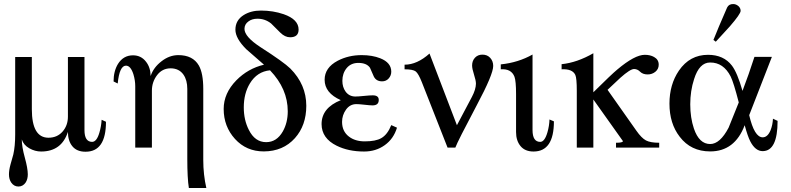

<svg xmlns="http://www.w3.org/2000/svg" viewBox="-20 -731 3916 951"><path d="M504.9 -127.9Q504.9 21 403.3 20.5Q360.8 20.5 338.6 -6.3Q316.4 -33.2 316.4 -77.6Q284.7 19.5 183.6 19.5Q153.3 19.5 125 3.4Q96.7 -12.7 87.9 -40.5Q87.9 -4.9 102.8 49.1Q117.7 103 117.7 132.8Q117.7 156.7 106.9 173.3Q93.3 192.9 71.3 192.9Q49.3 192.9 35.6 173.3Q24.4 156.7 24.4 132.8Q24.4 111.3 32.2 83Q39.6 58.6 45.9 34.2Q55.2 -6.8 55.2 -64.9V-448.7H137.7V-189.9Q137.7 -49.3 219.7 -48.8Q263.2 -48.8 289.8 -79.1Q316.4 -109.4 316.4 -153.3V-448.7H398.4V-86.4Q398.4 -28.8 436 -28.3Q459 -28.3 472.2 -73.7Q481.4 -104.5 483.4 -137.7Z M1002 200.2H915.5Q907.7 152.8 907.7 54.7V-290.5Q907.7 -334 888.7 -361.3Q867.2 -392.1 825.7 -392.6Q783.7 -392.6 758.1 -358.9Q732.4 -325.2 732.4 -281.7V0H649.9V-303.7Q649.9 -333 640.6 -363.8Q627 -405.8 604 -405.8Q571.8 -405.8 563 -317.4L542.5 -327.6Q542.5 -378.4 564.5 -414.6Q591.3 -457 638.7 -457Q679.2 -457 703.6 -424.8Q725.6 -396.5 726.1 -354.5Q740.2 -397 780.3 -427.7Q819.3 -458 863.3 -458Q935.1 -458 964.8 -406.7Q986.8 -368.2 986.8 -290.5V61.5Q986.8 133.8 1002 200.2Z M1497.1 -207Q1497.1 -109.9 1440.9 -46.9Q1382.3 18.6 1286.6 19Q1200.2 19 1144 -42.7Q1087.9 -104.5 1087.9 -191.4Q1087.9 -269 1150.4 -333Q1208 -391.6 1287.6 -410.6Q1243.2 -449.2 1199.7 -487.3Q1146 -541 1146 -584Q1146 -630.9 1187.5 -656.7Q1223.1 -678.7 1272.5 -678.7Q1332.5 -678.7 1385.3 -660.6Q1459 -634.8 1459 -584.5Q1459 -546.4 1417 -546.4Q1391.6 -546.4 1368.4 -569.3Q1345.2 -592.3 1322.8 -614.7Q1292.5 -638.7 1254.4 -638.2Q1229 -638.2 1211.4 -625.5Q1190.9 -611.3 1190.9 -587.9Q1190.9 -549.3 1270 -497.6Q1385.7 -423.3 1418 -391.6Q1497.1 -312 1497.1 -207ZM1405.3 -179.7Q1405.3 -291 1317.4 -382.8Q1253.4 -376.5 1217.8 -317.9Q1187.5 -268.1 1187.5 -199.2Q1187.5 -136.7 1212.4 -87.9Q1242.7 -26.9 1298.3 -26.9Q1350.6 -26.9 1380.9 -80.1Q1405.3 -123.5 1405.3 -179.7Z M1946.3 -98.6Q1929.7 -43.5 1885.7 -12Q1841.8 19.5 1783.2 19.5Q1705.6 19.5 1647.5 -9.3Q1573.2 -45.9 1572.8 -116.2Q1572.8 -196.8 1668 -234.9Q1587.9 -270.5 1587.9 -335.9Q1587.9 -396 1652.8 -430.2Q1706.1 -458 1771.5 -458Q1823.7 -458 1863.3 -442.4Q1918 -420.9 1918 -376Q1918 -356.9 1905.3 -342.5Q1892.6 -328.1 1872.6 -328.1Q1843.3 -328.1 1831.5 -352.1Q1822.3 -373.5 1812.5 -395.5Q1795.9 -419.4 1754.9 -419.4Q1718.3 -419.4 1697 -393.6Q1675.8 -367.7 1675.8 -330.6Q1675.8 -299.8 1691.4 -277.8Q1709 -253.4 1739.3 -252.9Q1754.4 -252.9 1783.2 -255.9Q1812 -258.8 1826.2 -258.8Q1856.4 -258.8 1856 -235.8Q1856 -209 1825.2 -209Q1812.5 -209 1785.6 -212.2Q1758.8 -215.3 1745.1 -215.3Q1713.4 -215.3 1693.8 -188Q1674.3 -160.6 1674.3 -127.4Q1674.3 -80.6 1708 -54.7Q1738.8 -30.8 1786.6 -30.8Q1841.3 -30.8 1868.7 -46.9Q1899.4 -64.5 1918 -111.3Z M2422.9 -404.3Q2422.9 -362.3 2341.3 -209.5Q2246.6 -30.8 2235.4 0H2196.8L2069.3 -324.2Q2052.7 -366.2 2039.3 -377Q2025.9 -387.7 1983.9 -387.7V-410.6Q2045.9 -410.6 2107.4 -465.8L2243.2 -110.8L2317.4 -251Q2336.9 -288.1 2337.4 -316.4Q2337.4 -332 2327.9 -361.3Q2318.4 -390.6 2318.4 -406.7Q2318.4 -429.7 2332.5 -445.1Q2346.7 -460.4 2369.6 -460.4Q2393.6 -460.4 2408.2 -444.3Q2422.9 -428.2 2422.9 -404.3Z M2723.6 -129.9Q2723.6 19.5 2622.6 19.5Q2580.6 19.5 2558.3 -7.3Q2536.1 -34.2 2536.1 -76.7V-265.1Q2536.1 -329.1 2528.3 -350.6Q2512.7 -391.6 2460.4 -387.7V-412.1Q2546.9 -420.9 2617.7 -460.9V-86.9Q2617.7 -28.3 2655.8 -28.3Q2677.7 -28.3 2691.4 -75.2Q2700.7 -107.4 2701.7 -139.2Z M3245.1 0H3031.2V-23.9Q3065.4 -23.9 3065.4 -32.2Q3065.4 -33.2 2918.9 -238.3V0H2836.9V-280.8Q2836.9 -344.2 2829.6 -359.9Q2815.4 -390.6 2761.7 -387.7V-413.1Q2838.4 -420.9 2918.9 -467.3V-273.9Q3010.7 -364.7 3037.6 -386.7Q3124 -459.5 3173.8 -459.5Q3200.7 -459.5 3219.7 -448.7Q3242.7 -436 3242.7 -410.6Q3242.7 -389.2 3226.3 -375.7Q3210 -362.3 3188 -362.3Q3164.1 -362.3 3150.6 -375.7Q3137.2 -389.2 3120.6 -389.2Q3101.6 -389.2 3052.7 -345.7Q3021 -316.4 2989.3 -286.1L3131.8 -84Q3157.7 -46.9 3179.7 -35.4Q3201.7 -23.9 3245.1 -23.9Z M3831.5 -132.3Q3831.5 17.1 3757.8 17.6Q3721.2 17.6 3696.3 -30.8Q3683.6 -55.2 3668.5 -110.8Q3619.6 19 3497.6 19Q3401.9 19 3346.7 -53.7Q3295.9 -119.1 3295.9 -217.8Q3295.9 -312.5 3342.8 -381.3Q3396.5 -459.5 3486.8 -459.5Q3564.5 -459.5 3605.5 -405.8Q3632.3 -370.1 3657.7 -280.8Q3688.5 -361.3 3716.8 -449.2H3803.2L3690.9 -160.6Q3716.3 -50.8 3757.8 -50.8Q3782.2 -50.8 3796.9 -86.4Q3807.1 -112.3 3808.6 -143.1ZM3639.2 -223.6Q3613.8 -322.3 3599.1 -352.1Q3563.5 -421.9 3497.1 -421.4Q3443.8 -421.4 3418 -339.4Q3398.9 -280.8 3398.9 -214.4Q3398.9 -147.9 3417 -94.2Q3442.9 -17.6 3497.6 -17.6Q3546.4 -17.6 3588.9 -98.6Q3591.8 -104.5 3639.2 -223.6ZM3648.4 -677.2Q3648.4 -662.1 3595.2 -600.6Q3560.5 -562.5 3525.4 -524.4L3513.7 -533.2Q3535.2 -587.9 3581.5 -693.8Q3590.3 -711.4 3611.8 -710.9Q3625.5 -710.9 3637 -701.2Q3648.4 -691.4 3648.4 -677.2Z"/></svg>

Font: Accordance
Style: Regular
Weight: 400
Version: Version 1.1 (build May 11, 2018) Miklal Software Solutions, 